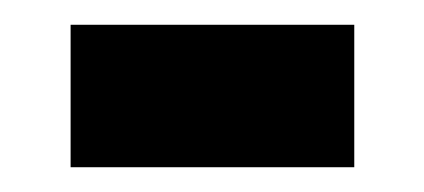

<svg xmlns="http://www.w3.org/2000/svg" viewBox="-20 -349 342 155"><path d="M37 -214V-329H266V-214Z"/></svg>

Font: Archivo SemiCondensed
Style: Bold
Weight: 680
Width: 4
Designer: Hector Gatti
Foundry: Omnibus-Type
Version: Version 2.001; ttfautohint (v1.8.3)